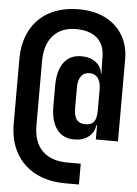

<svg xmlns="http://www.w3.org/2000/svg" viewBox="-61 -786 721 1011"><g transform="rotate(5 300.0 -280.5)"><path d="M325 179Q232 179 165 144Q98 109 61.5 44Q25 -21 25 -111V-450Q25 -540 60 -605Q95 -670 160 -705Q225 -740 315 -740Q398 -740 457.5 -709Q517 -678 548.5 -623.5Q580 -569 580 -500V-65H463V-140H459Q455 -102 425 -78.5Q395 -55 350 -55Q289 -55 257 -98.5Q225 -142 225 -220V-330Q225 -408 257 -451.5Q289 -495 350 -495Q396 -495 426 -472Q456 -449 460 -410H462L460 -487V-500Q460 -565 421 -600Q382 -635 308 -635Q232 -635 188.5 -587Q145 -539 145 -450V-111Q145 -24 191.5 22.5Q238 69 325 69H395V179ZM400 -140Q432 -140 446 -158Q460 -176 460 -220V-330Q460 -368 444.5 -389Q429 -410 400 -410Q371 -410 355.5 -389Q340 -368 340 -330V-220Q340 -177 355.5 -158.5Q371 -140 400 -140Z"/></g></svg>

Font: NKDuy Mono ExtraBold
Style: Regular
Weight: 800
Monospace: yes
Designer: NKDuy
Foundry: NKDuy
Version: Version 2.251; ttfautohint (v1.8.4.7-5d5b)